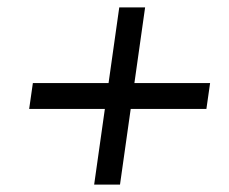

<svg xmlns="http://www.w3.org/2000/svg" viewBox="-20 -610 620 520"><path d="M235 -110 264 -315H59L69 -385H274L303 -590H373L344 -385H549L539 -315H334L305 -110Z"/></svg>

Font: Finlandica
Style: Italic
Weight: 400
Italic angle: -8°
Designer: Niklas Ekholm, Juho Hiilivirta, Jaakko Suomalainen
Foundry: Helsinki Type Studio
Version: Version 1.064